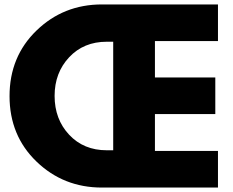

<svg xmlns="http://www.w3.org/2000/svg" viewBox="-20 -845 1050 865"><path d="M678 -660V-496H950V-331H678V-165H962V0H439Q266 0 144.5 -117Q23 -234 23 -412Q23 -590 144.5 -707.5Q266 -825 439 -825H962V-660ZM490 -657H461Q357 -657 291.5 -587Q226 -517 226 -413Q226 -308 291.5 -238Q357 -168 461 -168H490Z"/></svg>

Font: Hussar
Style: BoldWeb
Weight: 700
Foundry: Cannot Into Space Fonts
Version: Version 2.00